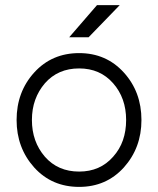

<svg xmlns="http://www.w3.org/2000/svg" viewBox="-20 -720 618 752"><path d="M251 -574H327L449 -700H360ZM290 -452Q372 -452 423 -394Q474 -336 474 -250Q474 -207 461.5 -171Q449 -135 423 -106Q372 -48 290 -48Q207 -48 156 -106Q105 -165 105 -250Q105 -293 118 -329Q131 -365 156 -394Q207 -452 290 -452ZM290 -512Q183 -512 114 -436Q45 -360 45 -250Q45 -141 114 -64Q183 12 290 12Q396 12 465 -64Q534 -141 534 -250Q534 -360 465 -436Q396 -512 290 -512Z"/></svg>

Font: Unageo
Style: Light
Weight: 300
Designer: Richard Sepsi
Foundry: Richard Sepsi
Version: Version 2.000